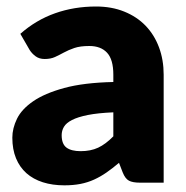

<svg xmlns="http://www.w3.org/2000/svg" viewBox="-20 -548 558 576"><path d="M41 -446.5Q88 -488 145.2 -508.2Q202.5 -528.5 268 -528.5Q315 -528.5 352.8 -513.2Q390.5 -498 416.8 -470.8Q443 -443.5 457 -406Q471 -368.5 471 -324V0H400Q378 0 366.8 -6Q355.5 -12 348 -31L337 -59.5Q317.5 -43 299.5 -30.5Q281.5 -18 262.2 -9.2Q243 -0.5 221.2 3.8Q199.5 8 173 8Q137.5 8 108.5 -1.2Q79.5 -10.5 59.2 -28.5Q39 -46.5 28 -73.2Q17 -100 17 -135Q17 -163 31 -191.8Q45 -220.5 79.5 -244.2Q114 -268 172.5 -284Q231 -300 320 -302V-324Q320 -369.5 301.2 -389.8Q282.5 -410 248 -410Q220.5 -410 203 -404Q185.5 -398 171.8 -390.5Q158 -383 145 -377Q132 -371 114 -371Q98 -371 87 -379Q76 -387 69 -398ZM320 -211Q273.5 -209 243.5 -203Q213.5 -197 196 -188Q178.5 -179 171.8 -167.5Q165 -156 165 -142.5Q165 -116 179.5 -105.2Q194 -94.5 222 -94.5Q252 -94.5 274.5 -105Q297 -115.5 320 -139Z"/></svg>

Font: Lato
Style: Regular
Weight: 900
Designer: Lukasz Dziedzic with Adam Twardoch and Botio Nikoltchev
Foundry: tyPoland Lukasz Dziedzic
Version: Version 2.010; 2014-09-01; http://www.latofonts.com/; ttfaut